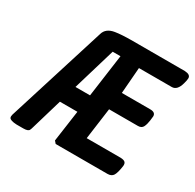

<svg xmlns="http://www.w3.org/2000/svg" viewBox="-164 -933 1150 1130"><g transform="rotate(30 410.5 -368.0)"><path d="M782 -752Q821 -750 821 -725Q821 -713 814 -688Q799 -632 762 -632H539L525 -455H718Q754 -455 754 -428Q754 -424 750.5 -397.5Q747 -371 738 -352.5Q729 -334 704 -334H508L479 -121H710Q733 -120 741 -111.5Q749 -103 747 -86Q740 -37 728.5 -18.5Q717 0 690 0H338L324 -16L354 -228H235L174 -21Q169 -3 166 2Q160 16 127.5 16Q95 16 81 16Q38 14 31 0Q29 -4 29 -9.5Q29 -15 31 -22L241 -692Q254 -736 310 -745Q352 -752 428 -752ZM357 -638 271 -349H370L410 -638Z"/></g></svg>

Font: Chau Philomene One
Style: Italic
Weight: 400
Designer: Vicente Lamonaca
Foundry: TipoType
Version: Version 1.001